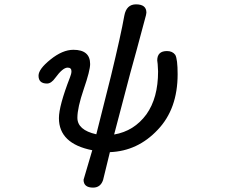

<svg xmlns="http://www.w3.org/2000/svg" viewBox="-20 -728 1040 883"><path d="M364.3 98.6 404.3 -37.1Q251 -67.4 251 -184.6Q251 -241.2 301.8 -372.1Q308.6 -388.7 308.6 -400.4Q308.6 -417 291 -417Q268.6 -417 234.4 -370.1Q215.8 -343.8 196.3 -343.8Q157.2 -343.8 157.2 -379.9Q157.2 -410.2 211.9 -454.1Q267.6 -499 317.4 -499Q394.5 -499 394.5 -433.6Q394.5 -403.3 365.2 -318.4Q335.9 -232.4 335.9 -186.5Q335.9 -129.9 422.9 -110.4L490.2 -377.9Q536.1 -567.4 551.8 -656.2Q561.5 -708 605.5 -708Q653.3 -708 653.3 -669.9L651.4 -658.2L608.4 -498L579.1 -391.6L504.9 -109.4Q596.7 -125 653.3 -202.1Q707 -277.3 707 -399.4L705.1 -433.6L703.1 -450.2Q703.1 -493.2 748 -493.2Q773.4 -493.2 786.1 -475.6Q796.9 -456.1 796.9 -386.7Q796.9 -226.6 705.1 -130.9Q613.3 -33.2 485.4 -28.3L454.1 99.6Q442.4 134.8 408.2 134.8Q364.3 134.8 364.3 98.6Z"/></svg>

Font: jf-openhuninn-1.0
Style: Regular
Weight: 400
Designer: [Kosugi Maru]
      Designed by Motoya company      

      [Varela Round]
      Joe Prince(Latin component); Avraham Co
Foundry: justfont CO.,LTD.
Version: 1.0